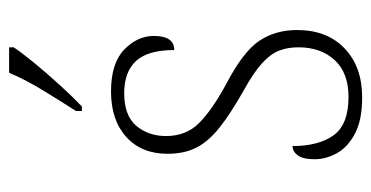

<svg xmlns="http://www.w3.org/2000/svg" viewBox="-217 -589 816 422"><g transform="rotate(-90 191.0 -378.0)"><path d="M188 10Q138 10 108 -6Q78 -22 65 -46Q52 -70 52 -94Q52 -120 60.5 -131.5Q69 -143 81 -143Q81 -86 104.5 -53Q128 -20 189 -20Q242 -20 270 -50.5Q298 -81 298 -130Q298 -154 290.5 -173Q283 -192 262.5 -210.5Q242 -229 202 -251Q151 -280 121 -304Q91 -328 77.5 -354.5Q64 -381 64 -418Q64 -475 101 -508.5Q138 -542 201 -542Q263 -542 293 -513Q323 -484 323 -448Q323 -403 292 -403Q292 -461 268 -487Q244 -513 197 -513Q148 -513 125.5 -486.5Q103 -460 103 -421Q103 -377 131.5 -348.5Q160 -320 217 -289Q288 -252 312 -216.5Q336 -181 336 -133Q336 -67 295.5 -28.5Q255 10 188 10ZM158 -619Q180 -653 204 -692.5Q228 -732 242 -766H298V-756Q287 -739 264 -711Q241 -683 215 -654.5Q189 -626 168 -606H158Z"/></g></svg>

Font: Noto Serif Armenian SemiCondensed ExtraLight
Style: Regular
Weight: 200
Width: 4
Designer: Monotype Design Team
Foundry: Monotype Imaging Inc.
Version: Version 2.008; ttfautohint (v1.8.4.7-5d5b)